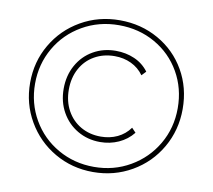

<svg xmlns="http://www.w3.org/2000/svg" viewBox="-84 -878 1083 977"><g transform="rotate(10 457.0 -389.0)"><path d="M63.3 -388.9Q63.3 -497.8 115.6 -587.2Q167.8 -676.7 258.3 -728.9Q348.9 -781.1 458.9 -781.1Q568.9 -781.1 658.9 -730Q748.9 -678.9 800 -590Q851.1 -501.1 851.1 -391.1Q851.1 -282.2 798.9 -191.7Q746.7 -101.1 656.1 -48.9Q565.6 3.3 456.7 3.3Q347.8 3.3 257.8 -48.9Q167.8 -101.1 115.6 -191.1Q63.3 -281.1 63.3 -388.9ZM825.6 -391.1Q825.6 -493.3 777.8 -576.7Q730 -660 646.1 -707.8Q562.2 -755.6 458.9 -755.6Q355.6 -755.6 270.6 -706.7Q185.6 -657.8 137.2 -573.9Q88.9 -490 88.9 -388.9Q88.9 -287.8 137.2 -203.9Q185.6 -120 270 -71.7Q354.4 -23.3 456.7 -23.3Q558.9 -23.3 643.3 -72.2Q727.8 -121.1 776.7 -205Q825.6 -288.9 825.6 -391.1ZM236.7 -388.9Q236.7 -456.7 266.7 -510.6Q296.7 -564.4 348.9 -594.4Q401.1 -624.4 465.6 -624.4Q517.8 -624.4 562.2 -605Q606.7 -585.6 635.6 -546.7L614.4 -524.4Q588.9 -560 550 -578.3Q511.1 -596.7 464.4 -596.7Q406.7 -596.7 360.6 -570.6Q314.4 -544.4 288.9 -497.2Q263.3 -450 263.3 -388.9Q263.3 -327.8 289.4 -280.6Q315.6 -233.3 361.1 -207.2Q406.7 -181.1 464.4 -181.1Q511.1 -181.1 550 -199.4Q588.9 -217.8 614.4 -253.3L635.6 -231.1Q605.6 -193.3 561.1 -173.3Q516.7 -153.3 465.6 -153.3Q401.1 -153.3 348.9 -183.9Q296.7 -214.4 266.7 -267.8Q236.7 -321.1 236.7 -388.9Z"/></g></svg>

Font: Paperlogy 1 Thin
Style: Regular
Weight: 250
Designer: redesigned by Lee Juim, glyphs from Gmarket Sans & Montserrat
Foundry: PT&
Version: Version 1.001